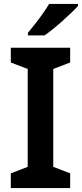

<svg xmlns="http://www.w3.org/2000/svg" viewBox="-20 -957 417 977"><path d="M337 0H35V-75L121 -108V-606L35 -639V-714H337V-639L251 -606V-108L337 -75ZM377 -927Q365 -913 344 -893Q323 -873 298.5 -851Q274 -829 250 -809.5Q226 -790 207 -777H122V-790Q138 -809 158 -834.5Q178 -860 197.5 -887.5Q217 -915 230 -937H377Z"/></svg>

Font: Noto Sans Kawi SemiBold
Style: Regular
Weight: 600
Designer: Fadhl Haqq
Version: Version 1.000